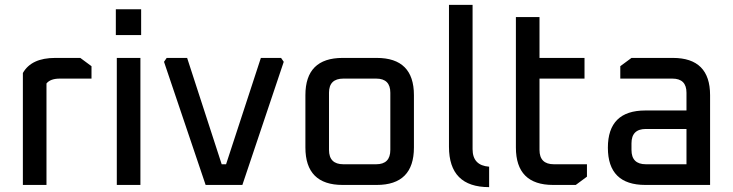

<svg xmlns="http://www.w3.org/2000/svg" viewBox="-20 -760 3012 789"><path d="M74 0V-460Q109 -522 207 -522H310L356 -488V-437H226Q187 -437 171 -417V0Z M456 -616V-722H560V-616ZM460 0V-522H557V0Z M654 -506 665 -522H749L891 -85H909L1052 -522H1135L1146 -506L976 0H825Z M1235 -154V-369Q1235 -522 1388 -522H1528Q1681 -522 1681 -369V-154Q1681 0 1528 0H1388Q1235 0 1235 -154ZM1332 -144Q1332 -85 1391 -85H1526Q1584 -85 1584 -144V-379Q1584 -437 1526 -437H1391Q1332 -437 1332 -379Z M1825 -157V-740H1922V-147Q1922 -80 1990 -75V9Q1825 9 1825 -157Z M2100 -154V-690H2197V-522H2382V-437H2197V-144Q2197 -85 2256 -85H2392V-34L2346 0H2253Q2100 0 2100 -154Z M2632 0Q2478 0 2478 -153Q2478 -306 2632 -306H2801V-379Q2801 -437 2743 -437H2529V-488L2575 -522H2745Q2898 -522 2898 -369V0ZM2575 -144Q2575 -85 2634 -85H2801V-230H2634Q2575 -230 2575 -171Z"/></svg>

Font: Oxanium ExtraLight Medium
Style: Regular
Weight: 500
Version: Version 2.000